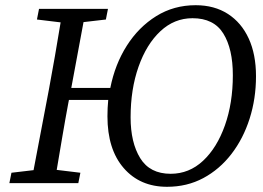

<svg xmlns="http://www.w3.org/2000/svg" viewBox="-20 -704 1011 738"><path d="M636 -36Q707 -36 760.5 -86Q814 -136 844.5 -222Q875 -308 875 -415Q875 -516 838.5 -575Q802 -634 720 -634Q650 -634 596.5 -584Q543 -534 512.5 -447.5Q482 -361 482 -253Q482 -156 519 -96Q556 -36 636 -36ZM622 14Q518 14 455.5 -58Q393 -130 393 -257Q393 -289 396 -320H245L243 -310Q231 -246 220 -181Q209 -116 198 -51L289 -40L281 0H16L24 -40L109 -50L168 -360Q192 -489 213 -618L122 -629L130 -670H395L387 -629L301 -619L254 -366H404Q422 -457 467.5 -528.5Q513 -600 580.5 -642Q648 -684 732 -684Q804 -684 856 -650.5Q908 -617 936 -556Q964 -495 964 -411Q964 -325 939.5 -248Q915 -171 869.5 -112Q824 -53 761.5 -19.5Q699 14 622 14Z"/></svg>

Font: Source Serif Pro
Style: Italic
Weight: 400
Italic angle: -12°
Designer: Frank Grießhammer
Foundry: Adobe Systems Incorporated
Version: Version 3.001;hotconv 1.0.111;makeotfexe 2.5.65597